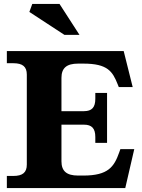

<svg xmlns="http://www.w3.org/2000/svg" viewBox="-20 -961 726 981"><path d="M409 -393H294V-563C294 -613 320 -636 379 -636H406C530 -636 555 -596 581 -531L587 -516H658L612 -700H15V-638H48C96 -638 117 -620 117 -580V-120C117 -80 96 -62 48 -62H15V0H620L666 -199H595L589 -182C563 -109 533 -64 406 -64H379C320 -64 294 -87 294 -137V-324H409C449 -324 467 -305 467 -261V-231H527V-486H467V-456C467 -412 449 -393 409 -393ZM130 -900 309 -783H386L284 -941H145Z"/></svg>

Font: LT Superior Serif ExtraBold
Style: Regular
Weight: 800
Designer: Daniel Lyons
Foundry: LyonsType
Version: Version 2.120;FEAKit 1.0